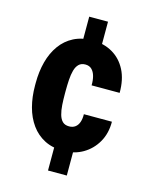

<svg xmlns="http://www.w3.org/2000/svg" viewBox="-114 -722 745 920"><g transform="rotate(15 258.0 -262.5)"><path d="M306.6 -643.6V-501H213.4V-643.6ZM306.6 -22.5V119.6H213.4V-22.5ZM255.9 -110.8Q273.9 -110.8 286.1 -119.9Q298.3 -128.9 304.2 -145.8Q310.1 -162.6 309.6 -185.5H448.7Q449.2 -127.9 424.1 -84Q398.9 -40 356.2 -15.1Q313.5 9.8 259.3 9.8Q205.6 9.8 166 -10.5Q126.5 -30.8 100.1 -67.4Q73.7 -104 60.8 -152.6Q47.9 -201.2 47.9 -257.8V-270.5Q47.9 -326.7 60.8 -375.5Q73.7 -424.3 100.1 -460.9Q126.5 -497.6 166 -517.8Q205.6 -538.1 258.3 -538.1Q315.4 -538.1 358.4 -512.9Q401.4 -487.8 425.3 -441.2Q449.2 -394.5 448.7 -328.6H309.6Q310.1 -354 304.7 -373.8Q299.3 -393.6 287.4 -405.5Q275.4 -417.5 255.4 -417.5Q234.9 -417.5 222.9 -405.5Q210.9 -393.6 205.3 -373Q199.7 -352.5 198 -325.9Q196.3 -299.3 196.3 -270.5V-257.8Q196.3 -228 198 -201.4Q199.7 -174.8 205.6 -154.3Q211.4 -133.8 223.1 -122.3Q234.9 -110.8 255.9 -110.8Z"/></g></svg>

Font: Roboto Condensed ExtraBold
Style: Regular
Weight: 800
Designer: Christian Robertson
Foundry: Google
Version: Version 3.008; 2023